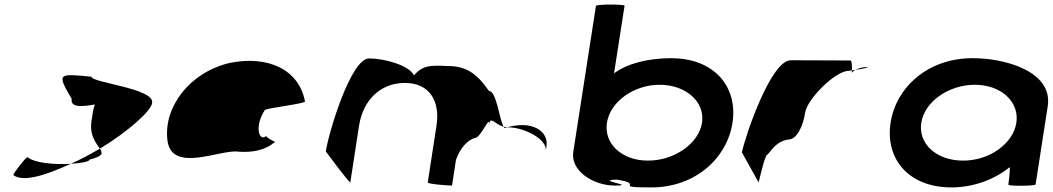

<svg xmlns="http://www.w3.org/2000/svg" viewBox="-20 -810 4595 838"><path d="M38 -46C80 -14 175 -43 289 -95C218 -91 132 -98 100 -124C92 -124 40 -56 38 -46ZM293 -378C287 -340 337 -344 394 -354C386 -333 383 -306 379 -279C370 -218 401 -184 416 -161C544 -239 643 -329 644 -362C654 -424 376 -450 380 -475C231 -490 228 -490 293 -378ZM289 -95C336 -98 371 -105 372 -114C429 -128 430 -140 416 -161C374 -137 332 -114 289 -95Z M711 -196C730 -52 945 -160 1020 -148C1079 -144 1135 -152 1181 -191C1173 -193 1139 -212 1142 -217C1112 -188 1088 -257 1136 -330C1152 -340 1319 -358 1311 -368C1285 -506 1150 -570 981 -535C806 -493 692 -341 711 -196ZM1142 -218V-217ZM1182 -192 1181 -191C1183 -191 1183 -191 1182 -190Z M1402 -149C1402 -149 1508 -6 1509 -14L1547 -261C1565 -376 1643 -448 1747 -448C1854 -448 1902 -370 1885 -261L1847 -14C1846 -6 1942 0 1953 0L1970 -112C1988 -164 2022 -200 2053 -208C2080 -208 2122 -320 2113 -261C2120 -309 2136 -269 2178 -257C2159 -290 2147 -413 2114 -413C2058 -494 2011 -522 1931 -522C1860 -525 1825 -526 1787 -481C1765 -526 1656 -555 1591 -555C1511 -555 1414 -230 1402 -149ZM2178 -257C2180 -254 2182 -252 2184 -251L2193 -254ZM2193 -254H2202C2262 -254 2371 -205 2362 -149L2365 -170C2374 -228 2324 -264 2260 -264C2239 -264 2215 -261 2193 -254Z M2482 -146C2470 -66 2567 0 2664 0C2765 0 2570 -23 2672 -26C2801 -6 2644 8 2823 8C3013 8 3153 -118 3177 -274C3201 -430 3099 -556 2909 -556C2806 -556 2717 -532 2660 -490L2706 -785C2707 -792 2582 -792 2581 -784ZM2629 -274C2643 -366 2746 -440 2859 -440C2973 -440 3058 -366 3044 -274C3030 -184 2924 -109 2808 -109C2693 -109 2615 -184 2629 -274Z M3218 -145 3291 -14C3290 -6 3318 -135 3329 -135C3340 -142 3365 -194 3421 -201C3457 -201 3485 -258 3494 -318C3503 -378 3626 -501 3685 -501C3685 -501 3690 -502 3698 -503C3699 -520 3698 -546 3692 -546C3692 -546 3529 -547 3431 -547C3346 -547 3235 -225 3218 -145ZM3698 -503C3698 -498 3697 -494 3697 -491C3697 -494 3704 -500 3714 -505C3708 -504 3703 -504 3698 -503ZM3714 -505C3745 -510 3785 -517 3758 -517C3742 -517 3726 -511 3714 -505Z M3867 -274C3843 -118 3944 8 4133 8C4230 8 4323 -28 4386 -80C4391 -76 4381 -4 4381 -4C4380 3 4499 2 4500 -5L4553 -347C4576 -500 4362 -558 4219 -556C4030 -554 3891 -430 3867 -274ZM4001 -274C4015 -366 4120 -440 4235 -440C4349 -440 4430 -366 4416 -274C4402 -184 4300 -109 4184 -109C4065 -109 3987 -184 4001 -274Z"/></svg>

Font: Ampere
Style: SCExtIta
Weight: 400
Version: Version 1